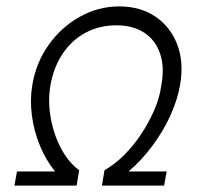

<svg xmlns="http://www.w3.org/2000/svg" viewBox="-20 -579 640 599"><path d="M25 0 33 -44H152Q124 -78 105 -123.5Q86 -169 79.5 -218.5Q73 -268 81 -315Q93 -385 132.5 -440Q172 -495 229.5 -527Q287 -559 352 -559Q418 -559 465 -527Q512 -495 533 -440Q554 -385 542 -315Q534 -268 511.5 -218.5Q489 -169 455 -123.5Q421 -78 381 -44H500L492 0H298L306 -48Q338 -66 367 -95Q396 -124 420 -160Q444 -196 461 -235Q478 -274 483 -311Q494 -369 479.5 -411.5Q465 -454 430 -477Q395 -500 343 -500Q290 -500 247 -477Q204 -454 175.5 -411.5Q147 -369 137 -311Q129 -262 138.5 -210Q148 -158 171 -115Q194 -72 227 -48L219 0Z"/></svg>

Font: Jost Light
Style: Italic
Weight: 300
Italic angle: -5°
Version: Version 3.710